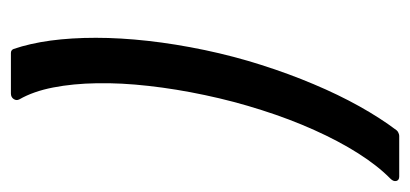

<svg xmlns="http://www.w3.org/2000/svg" viewBox="-220 -491 752 352"><g transform="rotate(90 156.0 -315.0)"><path d="M77.1 41Q71.8 41 69.8 36.1Q59.6 6.3 54.4 -31.7Q49.3 -69.8 49.3 -114.7Q49.3 -159.7 54.9 -210Q60.5 -260.3 71.8 -314.5Q83 -367.7 99.1 -418.2Q115.2 -468.8 134.3 -513.9Q153.3 -559.1 174.8 -597.7Q196.3 -636.2 218.8 -666Q220.2 -668 223.4 -669.4Q226.6 -670.9 229 -670.9H303.7Q310.5 -670.9 311.8 -665.5Q313 -660.2 307.6 -654.8Q283.7 -631.3 261 -595.5Q238.3 -559.6 218.3 -514.9Q198.2 -470.2 181.9 -418.9Q165.5 -367.7 154.3 -314.5Q143.1 -261.7 137.5 -211.4Q131.8 -161.1 132.6 -116.9Q133.3 -72.8 140.4 -36.4Q147.5 0 162.1 25.4Q165 30.8 161.6 35.9Q158.2 41 151.4 41Z"/></g></svg>

Font: Fibel Nord
Style: Bold Italic
Weight: 700
Designer: Peter Wiegel
Foundry: Peter Wioegel
Version: Version 000.000